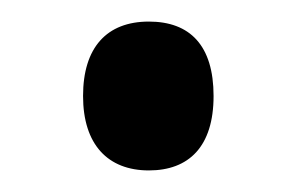

<svg xmlns="http://www.w3.org/2000/svg" viewBox="-20 -534 276 178"><path d="M57 -445C57 -400 80 -376 118 -376C155 -376 178 -398 178 -445C178 -492 156 -514 118 -514C79 -514 57 -490 57 -445Z"/></svg>

Font: Noto Sans Kannada UI ExtraCondensed Medium
Style: Regular
Weight: 500
Width: 2
Designer: Jelle Bosma - Monotype Design Team
Foundry: Monotype Imaging Inc.
Version: Version 2.005